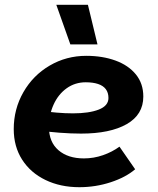

<svg xmlns="http://www.w3.org/2000/svg" viewBox="-20 -759 649 791"><path d="M36.6 -227.2Q36.6 -309.8 76.4 -379.3Q116.2 -448.8 184.8 -488.9Q253.4 -529 335.6 -529Q402.4 -529 455.8 -509.5Q509.2 -490 539.8 -452.4Q570.4 -414.8 570.4 -361.2Q570.4 -286.6 502 -247.6Q433.6 -208.6 313.8 -208.6Q231.4 -208.6 124.2 -223L136.4 -304.2Q217 -292 280.6 -292Q347 -292 386.9 -307.6Q426.8 -323.2 426.8 -355.2Q426.8 -377 416 -391.5Q405.2 -406 384 -413Q362.8 -420 333.2 -420Q289.2 -420 254.7 -395.4Q220.2 -370.8 200.9 -328.4Q181.6 -286 181.6 -235.8Q181.6 -174 220.8 -140.2Q260 -106.4 325.6 -106.4Q366.2 -106.4 404.3 -119.7Q442.4 -133 472.2 -154.8L536.8 -61.6Q498.2 -28.6 436.1 -8.2Q374 12.2 306.8 12.2Q228.8 12.2 167.2 -17.6Q105.6 -47.4 71.1 -101.4Q36.6 -155.4 36.6 -227.2ZM212 -739.2H342.2L381.6 -576.2H269.8Z"/></svg>

Font: Fixel Italic Variable Display Thin
Style: Italic
Weight: 100
Italic angle: -10°
Designer: AlfaBravo + MacPaw
Foundry: Kyrylo Tkachov, Marchela Mozhyna, Serhii Makarenko, Maria Weinstein, Zakhar Kryvoshyya
Version: Version 1.210;Glyphs 3.2 (3217)